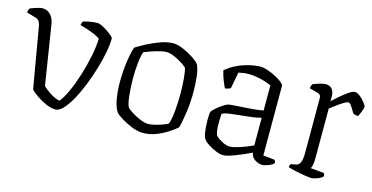

<svg xmlns="http://www.w3.org/2000/svg" viewBox="-61 -756 1970 1016"><g transform="rotate(15 924.0 -248.0)"><path d="M274 0Q249 0 220 -13Q191 -26 167 -43Q143 -60 133 -71L77 -396Q75 -412 69 -425Q63 -438 45 -443L-3 -457Q-3 -466 -0.5 -472Q2 -478 4 -481Q18 -487 39 -493.5Q60 -500 70 -500Q96 -500 114 -481.5Q132 -463 137 -432L189 -105Q202 -92 228 -74.5Q254 -57 282 -50Q302 -73 322 -117Q342 -161 359 -215.5Q376 -270 387 -324Q398 -378 399 -421Q390 -429 368 -438.5Q346 -448 322.5 -455.5Q299 -463 287 -466Q288 -473 290.5 -479Q293 -485 294 -487Q308 -492 331.5 -496Q355 -500 373 -500Q381 -500 396.5 -492.5Q412 -485 427.5 -474.5Q443 -464 454 -454.5Q465 -445 465 -440Q465 -407 456.5 -362Q448 -317 433 -267.5Q418 -218 399 -170.5Q380 -123 358.5 -84.5Q337 -46 315.5 -23Q294 0 274 0Z M753 0Q724 0 691.5 -13Q659 -26 632.5 -42.5Q606 -59 597 -70Q581 -94 573.5 -137Q566 -180 566 -228Q566 -286 573.5 -339.5Q581 -393 592 -424Q612 -437 646 -455Q680 -473 718 -486.5Q756 -500 788 -500Q810 -500 841 -487Q872 -474 898.5 -456.5Q925 -439 935 -426Q947 -402 951.5 -360Q956 -318 956 -279Q956 -222 948.5 -167.5Q941 -113 931 -78Q914 -63 885.5 -44.5Q857 -26 823 -13Q789 0 753 0ZM769 -53Q782 -53 804.5 -58.5Q827 -64 847 -71.5Q867 -79 874 -84Q883 -108 887.5 -154Q892 -200 892 -247Q892 -293 888.5 -333.5Q885 -374 879 -391Q872 -399 852 -412Q832 -425 807.5 -435.5Q783 -446 763 -446Q749 -446 725.5 -440Q702 -434 679 -426Q656 -418 645 -413Q637 -393 632.5 -352Q628 -311 628 -268Q628 -216 633 -171Q638 -126 647 -111Q655 -101 676.5 -87.5Q698 -74 723.5 -63.5Q749 -53 769 -53Z M1193 4Q1177 4 1153.5 -5.5Q1130 -15 1110 -28Q1090 -41 1083 -52Q1075 -61 1070.5 -90Q1066 -119 1066 -152Q1066 -164 1066.5 -175Q1067 -186 1068 -196Q1068 -202 1084 -217Q1100 -232 1120.5 -246Q1141 -260 1155 -263Q1163 -264 1181.5 -265.5Q1200 -267 1219 -268Q1246 -270 1277.5 -272Q1309 -274 1340 -280V-417Q1308 -432 1275 -439Q1242 -446 1214 -446Q1199 -446 1185.5 -444Q1172 -442 1159 -439L1142 -349Q1138 -347 1130 -344Q1122 -341 1112 -340Q1105 -353 1095 -378Q1085 -403 1079 -430Q1103 -452 1135.5 -467.5Q1168 -483 1202.5 -491.5Q1237 -500 1267 -500Q1280 -500 1302 -493Q1324 -486 1346.5 -474.5Q1369 -463 1384.5 -451Q1400 -439 1400 -429V-50L1463 -43Q1465 -41 1467 -36.5Q1469 -32 1469 -26Q1461 -16 1440 -8Q1419 0 1406 0Q1386 0 1366 -13Q1346 -26 1343 -50Q1300 -29 1256.5 -12.5Q1213 4 1193 4ZM1215 -49Q1228 -49 1251.5 -55.5Q1275 -62 1299.5 -71.5Q1324 -81 1340 -89V-240Q1317 -234 1290 -230.5Q1263 -227 1231 -224Q1198 -221 1170 -217Q1142 -213 1129 -205Q1127 -175 1127.5 -142Q1128 -109 1137 -87Q1150 -74 1173 -61.5Q1196 -49 1215 -49Z M1675 0Q1666 0 1640 -4Q1614 -8 1587 -14Q1560 -20 1546 -25Q1546 -31 1548 -36Q1550 -41 1553 -43L1578 -48Q1594 -50 1602 -66.5Q1610 -83 1610 -118V-421Q1610 -439 1593 -444L1546 -457Q1546 -465 1548.5 -471.5Q1551 -478 1553 -481Q1566 -487 1588.5 -493.5Q1611 -500 1622 -500Q1645 -500 1657 -485Q1669 -470 1669 -446V-419Q1681 -431 1703 -450Q1725 -469 1747 -484.5Q1769 -500 1782 -500Q1795 -500 1811.5 -486.5Q1828 -473 1839.5 -457.5Q1851 -442 1851 -436Q1850 -429 1844 -412Q1838 -395 1830 -381Q1821 -381 1813.5 -383Q1806 -385 1803 -387Q1795 -401 1783 -419.5Q1771 -438 1763 -438Q1757 -438 1744 -431Q1731 -424 1716 -413.5Q1701 -403 1688 -393Q1675 -383 1670 -379V-105Q1670 -83 1666.5 -69Q1663 -55 1660 -50L1733 -43Q1735 -41 1736.5 -36.5Q1738 -32 1738 -26Q1730 -16 1709 -8Q1688 0 1675 0Z"/></g></svg>

Font: Texturina 72pt ExtraLight
Style: Regular
Weight: 200
Designer: Guillermo Torres Carreño
Foundry: Omnibus-Type
Version: Version 1.002; ttfautohint (v1.8.3)